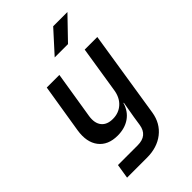

<svg xmlns="http://www.w3.org/2000/svg" viewBox="-282 -884 1163 1163"><g transform="rotate(-45 300.0 -302.5)"><path d="M83 180 98 87H267Q351 87 363 8L372 -51L390 -155H387Q371 -100 328 -70Q285 -40 223 -40Q141 -40 100.5 -92.5Q60 -145 74 -235L125 -550H233L184 -246Q176 -192 200 -162Q224 -132 274 -132Q325 -132 360 -164Q395 -196 403 -253L450 -550H558L470 10Q457 89 399 134.5Q341 180 253 180ZM288 -645 415 -785H537L402 -645Z"/></g></svg>

Font: NKDuy Mono SemiBold
Style: Italic
Weight: 600
Italic angle: -9°
Monospace: yes
Designer: NKDuy
Foundry: NKDuy
Version: Version 2.251; ttfautohint (v1.8.4.7-5d5b)